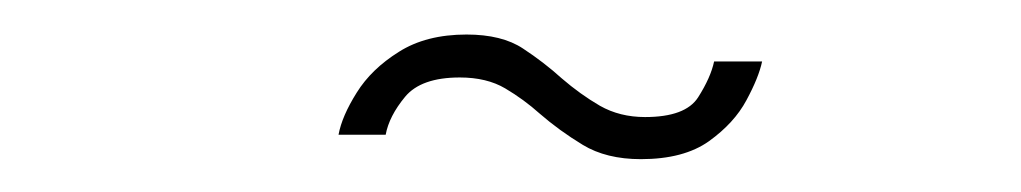

<svg xmlns="http://www.w3.org/2000/svg" viewBox="-20 -396 606 114"><path d="M432.5 -359.5Q430.5 -350 423.2 -336.5Q416 -323 401 -312.2Q386 -301.5 360.5 -301.5Q340 -301.5 326 -310Q312 -318.5 300.5 -328.5Q291 -337 280 -343.5Q269 -350 253 -350Q230 -350 220.5 -338.5Q211 -327 209 -316H181Q183 -327 191.8 -341Q200.5 -355 216.8 -365.2Q233 -375.5 257 -375.5Q278 -375.5 290.5 -367.2Q303 -359 313.5 -349.5Q324.5 -340 336.2 -333.2Q348 -326.5 363 -326.5Q387 -326.5 394.5 -338.2Q402 -350 404 -359.5Z"/></svg>

Font: Epilogue ExtraLight
Style: Italic
Weight: 250
Italic angle: -12°
Designer: Tyler Finck
Foundry: Etcetera Type Co
Version: Version 2.112